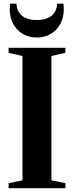

<svg xmlns="http://www.w3.org/2000/svg" viewBox="-20 -996 392 1016"><path d="M99 -42V-699.5L25.5 -716.5V-743H326V-716.5L252 -699.5V-42L326 -26.5V0H25.5V-26.5ZM174.5 -797.5Q132 -797.5 99.8 -817Q67.5 -836.5 49.5 -870Q31.5 -903.5 31.5 -947Q31.5 -956.5 32 -962.8Q32.5 -969 33.5 -976.5H67.5Q67.5 -972 68 -966.8Q68.5 -961.5 70 -955.5Q74.5 -936 87.8 -921Q101 -906 122.8 -898Q144.5 -890 174.5 -890Q204.5 -890 226.5 -898Q248.5 -906 261.8 -921Q275 -936 279 -955.5Q281 -961.5 281.2 -966.8Q281.5 -972 281.5 -976.5H315.5Q316.5 -969 317 -962.8Q317.5 -956.5 317.5 -947Q317.5 -903.5 299.5 -870Q281.5 -836.5 249.5 -817Q217.5 -797.5 174.5 -797.5Z"/></svg>

Font: Merriweather 120pt
Style: Bold
Weight: 700
Designer: Eben Sorkin
Foundry: Eben Sorkin
Version: Version 2.100